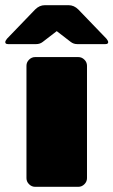

<svg xmlns="http://www.w3.org/2000/svg" viewBox="-52 -720 437 740"><path d="M166.7 -700H212.5Q233.3 -700 250 -683.3L358.3 -570.8Q365 -562.5 365 -557.5Q365 -550 354.2 -550H245.8Q231.7 -550 220.8 -558.3L166.7 -600L112.5 -558.3Q101.7 -550 87.5 -550H-20.8Q-31.7 -550 -31.7 -557.5Q-31.7 -562.5 -25 -570.8L83.3 -683.3Q100 -700 120.8 -700ZM50 -33.3V-466.7Q50 -480 60 -490Q70 -500 83.3 -500H250Q263.3 -500 273.3 -490Q283.3 -480 283.3 -466.7V-33.3Q283.3 -20 273.3 -10Q263.3 0 250 0H83.3Q70 0 60 -10Q50 -20 50 -33.3Z"/></svg>

Font: BoonTook Mon
Style: Regular
Weight: 400
Designer: Sungsit Sawaiwan
Foundry: FontUni
Version: Version 3.0